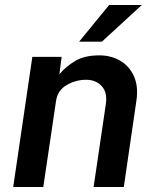

<svg xmlns="http://www.w3.org/2000/svg" viewBox="-20 -743 612 763"><path d="M32.5 0 108.5 -517H225L216 -448Q241.5 -478.5 278.8 -500.8Q316 -523 375 -523Q421.5 -523 458 -501.5Q494.5 -480 512.5 -439.5Q530.5 -399 522 -342.5L472 0H352L400.5 -328.5Q407.5 -375.5 384.2 -400.8Q361 -426 322 -426Q280.5 -426 244.2 -404.5Q208 -383 202.5 -340.5L152 0ZM413.5 -723H543.5L385 -577.5H294.5Z"/></svg>

Font: Public Sans SemiBold
Style: Italic
Weight: 600
Italic angle: -8°
Designer: The Public Sans project authors (U.S. Web Design System). Libre Franklin designed by Pablo Impallari and Rodrigo Fuenzal
Version: Version 1.007; ttfautohint (v1.8.1) -l 8 -r 50 -G 200 -x 14 